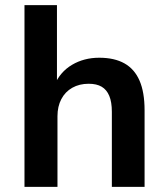

<svg xmlns="http://www.w3.org/2000/svg" viewBox="-20 -725 653 745"><path d="M75 0V-705H201V-394H191Q213 -446 259.5 -473.5Q306 -501 365 -501Q424 -501 463 -479Q502 -457 521.5 -412Q541 -367 541 -297V0H414V-291Q414 -329 404 -353Q394 -377 374.5 -388.5Q355 -400 324 -400Q288 -400 260.5 -384.5Q233 -369 218 -340.5Q203 -312 203 -274V0Z"/></svg>

Font: Nunito Sans 11pt
Style: Bold
Weight: 700
Version: Version 3.101;gftools[0.9.27]